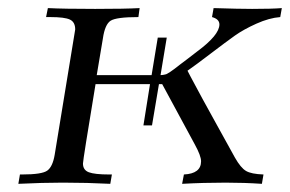

<svg xmlns="http://www.w3.org/2000/svg" viewBox="-20 -450 710 470"><path d="M24.9 0 28.8 -22.9H34.2Q83 -22.9 95.9 -32.5Q108.9 -42 113.8 -70.8Q163.6 -372.6 164.1 -377.9Q164.1 -396 151.1 -402.1Q138.2 -408.2 103 -408.2H92.8L97.2 -430.2Q136.2 -428.2 212.9 -428.2Q286.1 -428.2 321.8 -430.2L318.8 -408.2Q264.6 -408.2 250.7 -399.2Q236.8 -390.1 231.9 -356L216.8 -266.1H351.1L366.2 -357.9H388.2L373 -266.1Q377 -266.1 378.9 -266.6Q380.9 -267.1 384 -267.6Q387.2 -268.1 390.1 -270Q393.1 -272 396.5 -273.9Q399.9 -275.9 406.5 -281Q413.1 -286.1 419.4 -291Q425.8 -295.9 438.5 -305.4Q451.2 -314.9 462.9 -324.2Q517.1 -364.3 517.1 -390.1Q517.1 -403.3 499 -408.2L502.9 -430.2Q564.9 -428.2 597.2 -428.2Q646 -428.2 669.9 -430.2L666 -408.2Q639.2 -406.2 607.7 -392.1Q576.2 -377.9 555.2 -363Q534.2 -348.1 496.1 -319.1Q458 -290 439 -276.9Q441.9 -271 446 -263.4Q450.2 -255.9 458 -241Q465.8 -226.1 476.3 -207Q486.8 -188 508.3 -148.9Q529.8 -109.9 555.2 -64Q569.3 -39.1 582.3 -31.5Q595.2 -23.9 625 -22.9L621.1 0Q578.1 -2.9 532.2 -2.9Q478 -2.9 425.8 0L430.2 -22.9Q472.2 -24.9 472.2 -55.2Q472.2 -68.4 457 -96.2Q456.1 -98.1 377 -244.1H369.1L352.1 -143.1H331.1L347.2 -244.1H213.9Q183.1 -58.1 183.1 -49.8Q183.1 -33.7 197.5 -28.3Q211.9 -22.9 247.1 -22.9H253.9L250 0Q192.9 -2.9 136.2 -2.9H131.8Q85 -2.9 24.9 0Z"/></svg>

Font: CMU Serif Extra
Style: RomanSlanted
Weight: 500
Italic angle: -9.46001°
Version: Version 0.7.0